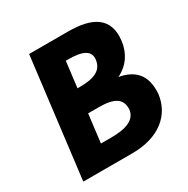

<svg xmlns="http://www.w3.org/2000/svg" viewBox="-182 -988 1128 1151"><g transform="rotate(-30 381.5 -412.5)"><path d="M170.6 -825 69.3 0H408.6C594.7 0 705.2 -94 721.9 -230C732 -363 666 -420 565.2 -438C639.6 -474 680.6 -539 689.9 -615C709.2 -772 603.7 -825 440.9 -825ZM319 -502 340.8 -680H359C458.2 -680 507.1 -655 499.9 -596C491.4 -527 435.1 -502 337.1 -502ZM275.1 -145 299.1 -340H370.5C477.3 -340 527.8 -313 524.8 -237C516.8 -172 454.2 -145 346.5 -145Z"/></g></svg>

Font: Hussar
Style: BdSuprExtOblOne
Weight: 700
Foundry: Cannot Into Space Fonts
Version: Version 2.00